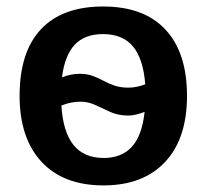

<svg xmlns="http://www.w3.org/2000/svg" viewBox="-20 -558 633 588"><path d="M552.7 -264.6Q552.7 -133.3 485.4 -61.8Q418 9.8 296.9 9.8Q174.3 9.8 107.2 -62.5Q40 -134.8 40 -264.6Q40 -398.9 105.5 -468.5Q170.9 -538.1 295.9 -538.1Q420.9 -538.1 486.8 -467.3Q552.7 -396.5 552.7 -264.6ZM373.5 -289.6Q398.4 -289.6 424.8 -299.8Q418.9 -377.4 387.5 -415.5Q356 -453.6 295.4 -453.6Q239.3 -453.6 208.7 -420.9Q178.2 -388.2 169.9 -321.3Q198.2 -332 223.1 -332Q247.1 -332 264.4 -325.4Q281.7 -318.8 297.1 -310.5Q312.5 -302.2 330.6 -295.9Q348.6 -289.6 373.5 -289.6ZM226.6 -246.6Q197.3 -246.6 168 -234.9Q172.9 -153.8 205.1 -114Q237.3 -74.2 297.9 -74.2Q352.1 -74.2 383.5 -108.2Q415 -142.1 422.9 -215.3Q393.6 -204.1 373 -204.1Q342.8 -204.1 318.6 -214.8Q294.4 -225.6 272.5 -236.1Q250.5 -246.6 226.6 -246.6Z"/></svg>

Font: Arimo SemiBold
Style: Regular
Weight: 600
Designer: Steve Matteson
Foundry: Monotype Imaging Inc.
Version: Version 1.33